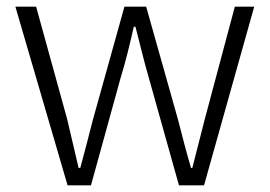

<svg xmlns="http://www.w3.org/2000/svg" viewBox="-20 -554 807 574"><path d="M182 0H252L340 -319C356 -371 368 -421 380 -474H385C399 -421 410 -372 425 -321L515 0H590L740 -534H682L592 -197C579 -146 567 -100 555 -52H551C537 -100 525 -146 512 -197L417 -534H352L258 -197C245 -146 233 -100 220 -52H215C204 -100 193 -146 181 -197L88 -534H26Z"/></svg>

Font: Noto Sans SC Light
Style: Regular
Weight: 300
Designer: Ryoko NISHIZUKA 西塚涼子 (kana, bopomofo & ideographs); Paul D. Hunt (Latin, Greek & Cyrillic); Sandoll Communications 산돌커뮤니
Foundry: Adobe
Version: Version 2.004;hotconv 1.0.118;makeotfexe 2.5.65603